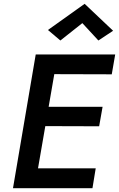

<svg xmlns="http://www.w3.org/2000/svg" viewBox="-20 -985 623 1005"><path d="M119 0H464L481 -104H137ZM221 -597 565 -596 583 -700H239ZM175 -325 499 -324 517 -426H192ZM167 -700 48 0H161L282 -700ZM411 -864 495 -773 572 -824 423 -965 231 -828 296 -773Z"/></svg>

Font: Jost Medium
Style: Italic
Weight: 500
Italic angle: -5°
Version: Version 3.710